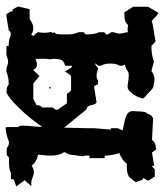

<svg xmlns="http://www.w3.org/2000/svg" viewBox="30 -616 586 686"><g transform="rotate(90 323.0 -273.0)"><path d="M208 -112C226 -112 224 -104 230 -99L252 -121L278 -99H334L356 -111C356 -122 357 -123 364 -131V-168C373 -180 372 -177 372 -186L349 -219H315C308 -230 312 -228 301 -234H254C246 -231 247 -229 235 -212C223 -234 223 -235 215 -238V-213C193 -206 192 -200 190 -173L192 -158L190 -145V-107L207 -112ZM291 -156V-161H296V-156ZM339 -477ZM286 -436C267 -439 257 -440 250 -440C230 -440 237 -432 210 -426C214 -422 215 -419 215 -409V-408C211 -402 207 -392 207 -375C207 -358 211 -346 215 -340V-331C208 -322 207 -322 207 -319C214 -322 218 -326 224 -331C242 -325 246 -325 251 -325C258 -325 262 -327 268 -330H281L288 -316L346 -325C361 -315 349 -293 371 -289L436 -209L438 -288V-316L443 -375L438 -377V-401L446 -418C411 -427 381 -427 377 -451L378 -475C378 -479 379 -503 384 -504C390 -512 387 -519 403 -527L480 -523C489 -535 493 -535 514 -538L525 -523L572 -531L573 -522L585 -533H611L626 -509L616 -493L623 -488L631 -465L612 -441C598 -434 591 -433 570 -433H568L566 -434C558 -423 543 -412 527 -406C533 -388 536 -372 536 -354H545V-300H536V-283C538 -280 538 -277 538 -273C538 -265 534 -249 534 -244C534 -235 532 -222 524 -213V-208C533 -196 536 -179 536 -161C536 -144 533 -129 533 -115H538C551 -111 565 -104 571 -93C583 -100 590 -101 596 -101C609 -101 619 -92 630 -92H645L624 -68L646 -38L621 -29L620 -19H599C586 -13 572 -12 558 -12H543L534 -4H511C497 -11 499 -12 486 -12C474 -6 448 0 436 0C434 0 434 -6 434 -14V-40C434 -44 434 -46 433 -46C430 -47 429 -54 429 -63C429 -81 433 -109 433 -123C433 -126 433 -129 432 -130C420 -108 354 -25 311 -3C293 -4 290 -5 282 -11C260 -11 252 -9 237 -3H224C212 -7 207 -9 201 -9C195 -9 188 -7 176 -3H144V-11C131 -11 120 -12 108 -18H95L88 -11L32 -2C21 -17 21 -16 21 -25H14L3 -44L13 -86H48C61 -96 73 -99 81 -99C96 -99 104 -91 104 -91C105 -95 107 -96 109 -100C102 -103 101 -108 95 -116C97 -126 97 -134 97 -141C97 -150 95 -159 94 -163C101 -169 96 -167 96 -173C96 -176 99 -179 101 -180L103 -197V-216C103 -230 103 -244 95 -261V-279L103 -286C103 -314 99 -326 95 -334V-352L103 -359C103 -368 102 -367 95 -377V-386C99 -396 100 -402 100 -408C100 -417 96 -426 95 -437C90 -436 88 -436 86 -436C81 -436 77 -436 70 -438C58 -426 53 -425 24 -424L4 -456V-509L26 -546C37 -539 46 -531 55 -522C80 -530 97 -529 128 -536L144 -521C166 -521 180 -523 200 -530L234 -521C238 -524 248 -532 262 -532C268 -532 275 -531 283 -529C298 -529 306 -515 311 -511C319 -505 326 -498 332 -492C328 -464 304 -436 292 -436Z"/></g></svg>

Font: GNUTypewriter
Style: Standard
Weight: 400
Version: Version 001.000